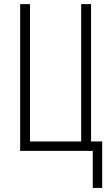

<svg xmlns="http://www.w3.org/2000/svg" viewBox="-20 -734 544 934"><path d="M422.9 -45.9H477.1V180.2H431.2V0H78.1V-713.9H126V-45.9H375V-713.9H422.9Z"/></svg>

Font: Germano
Style: Regular
Weight: 300
Width: 3
Foundry: Ascender Corporation
Version: Version 1.10; ttfautohint (v1.5)